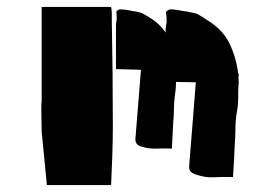

<svg xmlns="http://www.w3.org/2000/svg" viewBox="-20 -492 753 553"><path d="M305 -128Q305 -88 303.5 -45.5Q302 -3 300 41H115Q111 3 107.5 -36.5Q104 -76 100 -113Q99 -148 99 -173.5Q99 -199 100 -199V-472H300Q302 -462 302 -452Q302 -442 302 -433Q305 -280 305 -128ZM666 -280H668Q667 -275 667 -270.5Q667 -266 667 -261Q667 -259 667.5 -256Q668 -253 668 -251H667Q666 -230 666 -209.5Q666 -189 662 -168Q658 -144 658 -120.5Q658 -97 656 -73Q655 -51 654 -29Q653 -7 651 18Q623 17 597 18.5Q571 20 545 11Q533 7 528.5 1.5Q524 -4 525 -16Q530 -75 534.5 -134.5Q539 -194 544 -255L487 -256Q487 -237 484 -219Q481 -199 481 -179.5Q481 -160 479 -140Q478 -122 477 -103.5Q476 -85 475 -64Q452 -65 430 -64Q408 -63 387 -70Q369 -75 370 -92Q374 -142 378 -191.5Q382 -241 386 -291L314 -293V-424Q315 -427 315.5 -430Q316 -433 316 -436Q316 -441 316 -446.5Q316 -452 315 -459Q316 -460 318.5 -462Q321 -464 324 -465Q332 -465 340.5 -464Q349 -463 357 -461Q365 -460 372.5 -458.5Q380 -457 387 -455Q389 -454 391.5 -453Q394 -452 395 -451Q399 -449 402.5 -446.5Q406 -444 410 -442Q440 -424 457 -398Q457 -403 457 -407Q457 -411 458 -415Q458 -419 459 -422.5Q460 -426 460 -430Q460 -436 459.5 -442.5Q459 -449 458 -458Q459 -459 462.5 -461.5Q466 -464 470 -465Q480 -465 489.5 -463.5Q499 -462 509 -460Q519 -459 527.5 -457Q536 -455 545 -453Q549 -452 555 -448Q560 -445 564 -442.5Q568 -440 572 -437Q619 -410 639.5 -369.5Q660 -329 666 -280Z"/></svg>

Font: Palette Mosaic
Style: Regular
Weight: 400
Designer: Shibuyafont
Version: Version 1.001